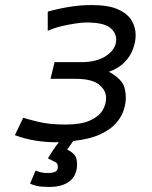

<svg xmlns="http://www.w3.org/2000/svg" viewBox="-20 -551 600 760"><path d="M175 189Q144 189 126.5 185Q109 181 99 176L121 124Q127 127 139.5 130.5Q152 134 171 134Q185 134 197 129.5Q209 125 209 109Q209 96 200.5 91.5Q192 87 172 77L170 75Q178 62 189 45Q200 28 213 12Q168 13 123 6Q78 -1 39 -16L72 -85Q83 -81 128.5 -69.5Q174 -58 240 -58Q299 -58 334 -73Q369 -88 384.5 -112Q400 -136 400 -163Q400 -194 371.5 -216.5Q343 -239 279 -239H180L196 -305H301Q365 -305 402.5 -331.5Q440 -358 440 -394Q440 -423 414 -442.5Q388 -462 321 -462Q305 -462 278.5 -458Q252 -454 222.5 -447Q193 -440 169 -429V-505Q212 -517 255.5 -524Q299 -531 342 -531Q409 -531 447 -514Q485 -497 501 -470Q517 -443 517 -412Q517 -386 506.5 -357Q496 -328 472.5 -304Q449 -280 411 -267Q447 -247 462.5 -225.5Q478 -204 478 -163Q478 -141 469.5 -114.5Q461 -88 439 -63Q417 -38 376 -19Q335 0 270 7Q264 15 258 24Q252 33 246 41Q266 51 275.5 63Q285 75 285 100Q285 143 256 166Q227 189 175 189Z"/></svg>

Font: Ubuntu Sans Mono
Style: Italic
Weight: 400
Italic angle: -13.5°
Monospace: yes
Designer: Dalton Maag Ltd
Foundry: Dalton Maag Ltd
Version: Version 1.006